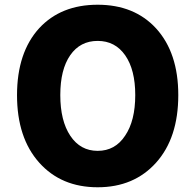

<svg xmlns="http://www.w3.org/2000/svg" viewBox="-20 -778 826 812"><path d="M393 14Q239 14 146 -90Q52 -195 52 -375.5Q52 -556 146 -659Q238 -758 393 -758Q548 -758 640 -658Q734 -555 734 -376Q734 -195 640.5 -90.5Q547 14 393 14ZM393 -140Q467 -140 509 -204Q552 -267 552 -376Q552 -483 509.5 -544Q467 -605 393 -605Q319 -605 277 -544.5Q235 -484 235 -376Q235 -267 277.5 -203.5Q320 -140 393 -140Z"/></svg>

Font: GenSekiGothic TW H
Style: Regular
Weight: 900
Version: Version 1.501;PS 1;hotconv 16.6.51;makeotf.lib2.5.65220